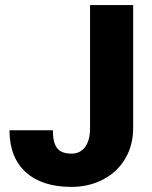

<svg xmlns="http://www.w3.org/2000/svg" viewBox="-20 -731 602 761"><path d="M336.9 -710.9H507.8V-223.1Q507.8 -155.3 476.3 -102.1Q444.8 -48.8 388.4 -19.5Q332 9.8 262.7 9.8Q146.5 9.8 82 -48.8Q17.6 -107.4 17.6 -214.8H189.5Q189.5 -166 206.3 -144Q223.1 -122.1 262.7 -122.1Q298.3 -122.1 317.6 -148.7Q336.9 -175.3 336.9 -223.1Z"/></svg>

Font: Roboto
Style: Regular
Weight: 900
Designer: Google
Version: Version 2.001171; 2014